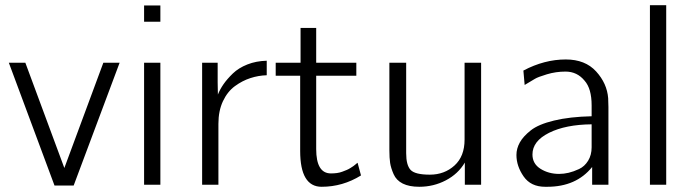

<svg xmlns="http://www.w3.org/2000/svg" viewBox="-20 -715 2680 743"><path d="M14.2 -472.2H78.1L229 -64.9L379.9 -472.2H442.9L265.1 2.9H190.9Z M537.6 0V-472.2H600.6V0ZM537.6 -630.9V-693.8H600.6V-630.9Z M762.2 0V-472.2H822.3V-396L823.2 -349.1Q831.1 -369.1 845 -389.2Q858.9 -409.2 881.1 -430.7Q903.3 -452.1 937.3 -465.6Q971.2 -479 1012.2 -480V-423.8Q980 -422.9 949 -412.8Q918 -402.8 889.2 -381.8Q860.4 -360.8 842.8 -323.5Q825.2 -286.1 825.2 -235.8V0Z M1046.9 -421.9V-472.2H1143.1V-606.9H1203.6V-472.2H1358.9V-421.9H1203.6V-138.2Q1203.6 -43.9 1260.7 -43.9Q1272.9 -43.9 1283.9 -45.4Q1294.9 -46.9 1304.4 -50.5Q1314 -54.2 1321.3 -57.1Q1328.6 -60.1 1336.2 -64.9Q1343.8 -69.8 1347.9 -72.5Q1352.1 -75.2 1357.4 -80.1Q1362.8 -85 1363.8 -85L1377 -36.1Q1306.2 7.8 1224.6 7.8Q1141.6 7.8 1141.6 -130.9V-421.9Z M1486.8 -132.8V-472.2H1551.8V-122.1Q1551.8 -76.2 1568.8 -57.6Q1585.9 -39.1 1643.6 -39.1Q1699.7 -39.1 1738.8 -74.5Q1777.8 -109.9 1777.8 -174.8V-472.2H1841.8V0H1778.8V-85.9Q1752.9 -42 1705.3 -17.1Q1657.7 7.8 1602.5 7.8Q1563.5 7.8 1538.6 -4.6Q1513.7 -17.1 1503.2 -41Q1492.7 -64.9 1489.7 -84.5Q1486.8 -104 1486.8 -132.8Z M1978.5 -115.2Q1978.5 -140.1 1991.5 -163.6Q2004.4 -187 2033.9 -210.4Q2063.5 -233.9 2124 -248.5Q2184.6 -263.2 2269.5 -265.1V-307.1Q2269.5 -372.1 2242.2 -402.8Q2213.4 -438 2168.5 -438Q2131.3 -438 2096.4 -427.5Q2061.5 -417 2050 -409.9Q2038.6 -402.8 2010.3 -386.2L2005.4 -441.9Q2086.4 -484.9 2169.4 -484.9Q2244.6 -484.9 2286.9 -438.5Q2329.1 -392.1 2333.5 -335L2334.5 -300.8V0H2271.5V-68.8Q2210 7.8 2097.7 7.8Q2097.2 7.8 2096.2 7.8H2089.4Q2034.2 7.8 2006.3 -32.2Q1978.5 -72.3 1978.5 -115.2ZM2040.5 -117.2Q2040.5 -81.1 2072 -61.5Q2103.5 -42 2143.6 -42Q2161.6 -42 2180.4 -46.4Q2199.2 -50.8 2220.7 -60.8Q2242.2 -70.8 2255.9 -93Q2269.5 -115.2 2269.5 -145V-233.9Q2168.5 -232.9 2104.5 -200.9Q2040.5 -168.9 2040.5 -117.2Z M2495.1 0V-694.8H2558.1V0Z"/></svg>

Font: CMU Bright
Style: Roman
Weight: 500
Version: Version 0.7.0